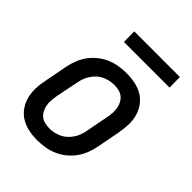

<svg xmlns="http://www.w3.org/2000/svg" viewBox="-205 -833 961 961"><g transform="rotate(45 275.0 -352.5)"><path d="M224 12Q192 12 162.5 6Q133 0 108 -15Q83 -30 66 -54Q49 -78 41.5 -106.5Q34 -135 35 -166.5Q36 -198 43 -230L66 -350Q71 -376 81 -402Q91 -428 107.5 -451Q124 -474 147 -492.5Q170 -511 195.5 -522Q221 -533 248.5 -537.5Q276 -542 302 -542Q334 -542 364 -536Q394 -530 419 -515Q444 -500 461 -476Q478 -452 485.5 -423.5Q493 -395 491.5 -363.5Q490 -332 484 -300L461 -180Q456 -154 446 -128Q436 -102 419.5 -79Q403 -56 380 -37.5Q357 -19 331 -8Q305 3 277.5 7.5Q250 12 224 12ZM226 -73Q242 -73 258 -76.5Q274 -80 290 -87.5Q306 -95 319 -107Q332 -119 342 -134Q352 -149 357.5 -164.5Q363 -180 366 -196L389 -316Q393 -334 394 -351Q395 -368 392.5 -384Q390 -400 382.5 -414.5Q375 -429 363 -439Q351 -449 335 -453Q319 -457 301 -457Q285 -457 268.5 -453.5Q252 -450 236 -442.5Q220 -435 207.5 -423Q195 -411 185 -396Q175 -381 169.5 -365.5Q164 -350 161 -334L137 -214Q134 -196 132.5 -179Q131 -162 134 -146Q137 -130 144 -115.5Q151 -101 163.5 -91Q176 -81 192 -77Q208 -73 226 -73ZM506 -643H183L182 -717H505Z"/></g></svg>

Font: Lode Dark Term
Style: Bold Italic
Weight: 700
Italic angle: -11°
Monospace: yes
Designer: Belleve Invis
Foundry: Belleve Invis
Version: Version 29.2.0